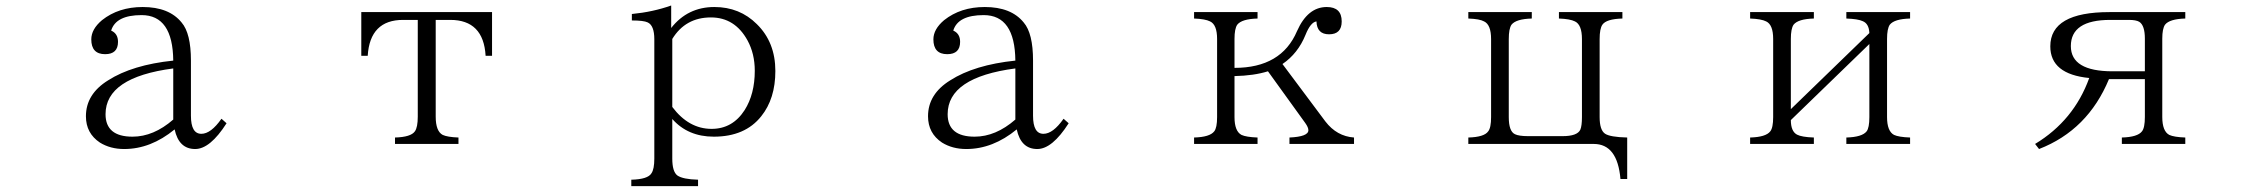

<svg xmlns="http://www.w3.org/2000/svg" viewBox="-20 -567 8040 684"><path d="M787.1 -127.9Q728.5 -36.1 675.3 -36.1Q617.2 -36.1 602.1 -106Q517.1 -36.1 422.4 -36.1Q373 -36.1 335.9 -59.1Q286.1 -92.3 286.1 -152.8Q286.1 -231.9 365.2 -280.8Q451.2 -335.9 597.2 -351.1Q595.7 -513.2 484.4 -513.2Q392.6 -513.2 376 -458Q400.4 -447.3 400.4 -418Q400.4 -374 354.5 -374Q305.2 -374 305.2 -426.8Q305.2 -462.9 343.3 -495.1Q402.3 -542 488.3 -542Q582.5 -542 627 -486.8Q660.2 -448.2 660.2 -351.1V-154.8Q660.2 -90.3 697.3 -90.3Q731.4 -90.3 769 -144ZM597.2 -323.2Q356 -291.5 356 -160.2Q356 -80.1 452.1 -80.1Q527.3 -80.1 597.2 -141.1Z M1267.1 -523.9H1732.9V-368.2H1710Q1702.6 -496.1 1584 -496.1H1532.2V-151.4Q1532.2 -99.6 1557.1 -86.4Q1573.7 -78.6 1613.3 -77.1V-54.2H1387.2V-77.1Q1443.8 -78.6 1458 -99.1Q1468.3 -113.3 1468.3 -151.4V-496.1H1416Q1297.9 -496.1 1290 -368.2H1267.1Z M2229 96.2V73.2Q2288.1 71.8 2300.8 50.3Q2311 35.6 2311 -2V-427.2Q2311 -476.6 2287.1 -487.3Q2272.9 -494.1 2231 -494.1V-517.1Q2306.2 -524.4 2371.1 -547.4V-467.3Q2429.7 -542 2524.9 -542Q2615.2 -542 2676.3 -481Q2742.2 -416.5 2742.2 -314Q2742.2 -215.3 2691.9 -152.8Q2634.3 -80.1 2522.9 -80.1Q2430.7 -80.1 2375 -143.1V-2Q2375 44.4 2393.1 58.1Q2412.6 71.8 2466.8 73.2V96.2ZM2375 -186Q2433.6 -107.9 2515.1 -107.9Q2589.8 -107.9 2632.8 -174.8Q2668.9 -231.9 2668.9 -314.9Q2668.9 -375.5 2643.1 -422.9Q2598.1 -504.9 2512.7 -504.9Q2421.9 -504.9 2375 -428.2Z M3787.1 -127.9Q3728.5 -36.1 3675.3 -36.1Q3617.2 -36.1 3602.1 -106Q3517.1 -36.1 3422.4 -36.1Q3373 -36.1 3335.9 -59.1Q3286.1 -92.3 3286.1 -152.8Q3286.1 -231.9 3365.2 -280.8Q3451.2 -335.9 3597.2 -351.1Q3595.7 -513.2 3484.4 -513.2Q3392.6 -513.2 3376 -458Q3400.4 -447.3 3400.4 -418Q3400.4 -374 3354.5 -374Q3305.2 -374 3305.2 -426.8Q3305.2 -462.9 3343.3 -495.1Q3402.3 -542 3488.3 -542Q3582.5 -542 3627 -486.8Q3660.2 -448.2 3660.2 -351.1V-154.8Q3660.2 -90.3 3697.3 -90.3Q3731.4 -90.3 3769 -144ZM3597.2 -323.2Q3356 -291.5 3356 -160.2Q3356 -80.1 3452.1 -80.1Q3527.3 -80.1 3597.2 -141.1Z M4460 -523.9V-501Q4403.8 -499.5 4387.7 -479Q4377.9 -464.8 4377.9 -428.2V-325.2Q4544.9 -325.2 4600.6 -456.1Q4638.7 -542 4706.5 -542Q4759.8 -542 4759.8 -490.7Q4759.8 -444.8 4714.8 -444.8Q4671.4 -444.8 4669.9 -490.7Q4648.9 -487.8 4630.9 -442.9Q4604 -376.5 4548.8 -338.9L4701.7 -134.3Q4742.2 -81.5 4803.7 -77.1V-54.2H4573.7V-77.1Q4641.1 -80.1 4641.1 -103Q4641.1 -113.3 4629.9 -128.9L4497.1 -313Q4447.3 -297.4 4377.9 -295.9V-149.9Q4377.9 -99.6 4402.8 -86.4Q4419.4 -78.6 4460 -77.1V-54.2H4233.9V-77.1Q4290 -78.6 4305.7 -99.1Q4315.9 -111.8 4315.9 -149.9V-428.2Q4315.9 -479 4291 -490.7Q4273.9 -499.5 4233.9 -501V-523.9Z M5210.9 -523.9H5437V-501Q5380.9 -499.5 5364.7 -479Q5355 -464.8 5355 -427.7V-149.9Q5355 -99.1 5377 -88.9Q5391.1 -82 5423.8 -82H5546.9Q5599.1 -82 5609.9 -105Q5615.7 -118.7 5615.7 -149.9V-427.7Q5615.7 -479 5590.8 -490.7Q5573.7 -499.5 5533.7 -501V-523.9H5759.8V-501Q5702.6 -499.5 5688.5 -479Q5678.7 -464.8 5678.7 -427.7V-149.9Q5678.7 -104 5697.8 -90.8Q5715.8 -78.6 5776.9 -77.1V70.8H5752.9Q5742.2 -54.2 5657.7 -54.2H5210.9V-77.1Q5267.6 -78.6 5281.7 -99.1Q5292 -111.8 5292 -149.9V-427.7Q5292 -479 5267.1 -490.7Q5251.5 -499.5 5210.9 -501Z M6214.8 -523.9H6441.9V-501Q6385.7 -499.5 6369.6 -479Q6359.9 -464.8 6359.9 -428.2V-178.2L6639.6 -449.2Q6638.2 -482.9 6615.7 -491.7Q6599.1 -499.5 6557.6 -501V-523.9H6784.7V-501Q6728.5 -499.5 6712.4 -479Q6702.6 -464.8 6702.6 -428.2V-149.9Q6702.6 -99.6 6727.5 -86.4Q6744.1 -78.6 6784.7 -77.1V-54.2H6557.6V-77.1Q6613.8 -78.6 6629.9 -99.1Q6639.6 -111.8 6639.6 -149.9V-410.2L6359.9 -139.2Q6359.9 -99.1 6381.8 -87.4Q6398.4 -78.6 6441.9 -77.1V-54.2H6214.8V-77.1Q6271 -78.6 6286.6 -99.1Q6296.9 -111.8 6296.9 -149.9V-428.2Q6296.9 -479 6272 -490.7Q6254.9 -499.5 6214.8 -501Z M7621.1 -285.2H7493.2Q7418 -103.5 7244.1 -36.1L7230 -54.2Q7368.2 -137.7 7422.9 -289.1Q7284.2 -302.7 7284.2 -401.9Q7284.2 -523.9 7495.1 -523.9H7765.1V-501Q7709 -499.5 7692.9 -479Q7683.1 -464.8 7683.1 -429.2V-150.4Q7683.1 -99.6 7708 -86.4Q7724.6 -78.6 7765.1 -77.1V-54.2H7539.1V-77.1Q7595.2 -78.6 7610.8 -99.1Q7621.1 -111.8 7621.1 -150.4ZM7621.1 -313V-429.2Q7621.1 -476.6 7601.1 -489.3Q7589.8 -496.1 7564 -496.1H7498Q7357.4 -496.1 7357.4 -402.8Q7357.4 -313 7505.9 -313Z"/></svg>

Font: I.Ming
Style: Regular
Weight: 400
Designer: Ichiten Fonts Project
Version: Version 6.11; Dec 27, 2019